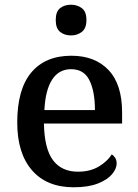

<svg xmlns="http://www.w3.org/2000/svg" viewBox="-20 -783 585 813"><path d="M292 10Q178 10 115.5 -62Q53 -134 53 -264Q53 -405 112.5 -476Q172 -547 282 -547Q382 -547 439.5 -486.5Q497 -426 497 -307V-260H166Q168 -153 204.5 -104.5Q241 -56 310 -56Q362 -56 398.5 -78Q435 -100 453 -129Q461 -125 467.5 -115Q474 -105 474 -91Q474 -69 454.5 -45.5Q435 -22 394.5 -6Q354 10 292 10ZM382 -317Q382 -395 359 -442.5Q336 -490 281 -490Q229 -490 200.5 -445.5Q172 -401 168 -317ZM281 -633Q253 -633 234.5 -648Q216 -663 216 -698Q216 -734 234.5 -748.5Q253 -763 281 -763Q307 -763 326.5 -748.5Q346 -734 346 -698Q346 -663 326.5 -648Q307 -633 281 -633Z"/></svg>

Font: Noto Serif Bengali Medium
Style: Regular
Weight: 500
Designer: Juan Bruce, Universal Thirst, Indian Type Foundry and the Monotype Design Team.
Foundry: Monotype Imaging Inc.
Version: Version 2.003; ttfautohint (v1.8.4.7-5d5b)